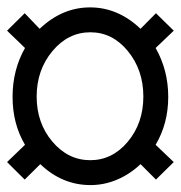

<svg xmlns="http://www.w3.org/2000/svg" viewBox="-23 -606 500 530"><path d="M86.4 -526.5Q148.6 -585.6 225.7 -585.6Q302.8 -585.6 364.9 -526.5L407.5 -569.5L456.6 -521.3L406.6 -473.5Q441.4 -412.3 441.4 -338.6Q441.4 -265 406.6 -206.3L456.6 -158.6L407.5 -110.3L364.9 -152.9Q336.2 -125.5 300.6 -110.3Q265 -95.1 226.8 -95.1Q148.6 -95.1 88.2 -152.9L45.2 -110.3L-3.5 -158.6L46 -206.3Q11.7 -264.1 11.7 -338.6Q11.7 -413.1 46 -473.5L-3.5 -521.3L45.2 -569.5ZM372.7 -339.5Q372.7 -412.7 330.1 -464.8Q287.6 -516.9 226.3 -516.9Q165.1 -516.9 121.6 -464.8Q78.2 -412.7 78.2 -339.5Q78.2 -266.3 121.6 -215Q165.1 -163.8 226.1 -163.8Q287.1 -163.8 329.9 -215Q372.7 -266.3 372.7 -339.5Z"/></svg>

Font: Puralecka Narrow
Style: Regular
Weight: 400
Designer: Hector Gatti, Marcela Romero, Pablo Cosgaya and Nicolas Silva
Version: Version 1.004;PS 001.004;hotconv 1.0.70;makeotf.lib2.5.58329